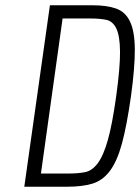

<svg xmlns="http://www.w3.org/2000/svg" viewBox="-20 -707 531 727"><path d="M72 0H235Q291 0 329.5 -11.5Q368 -23 395.5 -59Q423 -95 441.5 -162.5Q460 -230 476 -343Q491 -453 490.5 -520.5Q490 -588 472.5 -625Q455 -662 420 -674.5Q385 -687 332 -687H169ZM135 -50 217 -637H324Q357 -637 382 -632Q407 -627 420.5 -599Q434 -571 434.5 -511.5Q435 -452 420 -343Q405 -235 388 -175.5Q371 -116 349.5 -88Q328 -60 301.5 -55Q275 -50 242 -50Z"/></svg>

Font: Secuela Light
Style: Italic
Weight: 300
Italic angle: -8°
Designer: Fernando Haro
Foundry: deFharo
Version: Version 1.708